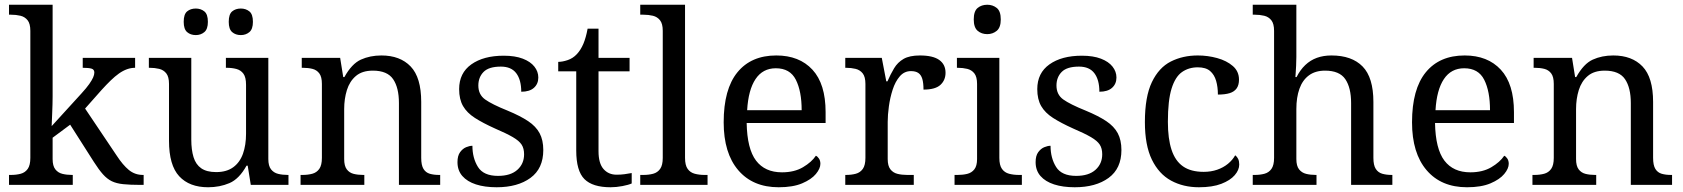

<svg xmlns="http://www.w3.org/2000/svg" viewBox="-20 -780 7102 810"><path d="M18 0V-42H26Q49 -42 67.5 -47Q86 -52 97 -67.5Q108 -83 108 -114V-650Q108 -680 96.5 -694.5Q85 -709 66.5 -713.5Q48 -718 26 -718H18V-760H202V-374Q202 -361 201.5 -340Q201 -319 200 -298Q199 -277 198.5 -262.5Q198 -248 198 -248L323 -385Q345 -409 356.5 -425.5Q368 -442 373 -453.5Q378 -465 378 -474Q378 -487 366 -490.5Q354 -494 329 -494V-536H550V-494Q533 -494 516 -488Q499 -482 482 -470Q465 -458 447 -440.5Q429 -423 409 -401L339 -322L472 -124Q498 -84 523.5 -63Q549 -42 583 -42H586V0H572Q529 0 500 -3Q471 -6 451.5 -15.5Q432 -25 414.5 -44.5Q397 -64 376 -97L276 -254L202 -199V-109Q202 -80 213.5 -65.5Q225 -51 243.5 -46.5Q262 -42 284 -42H287V0Z M858 10Q779 10 736 -36.5Q693 -83 693 -186V-426Q693 -456 681.5 -470.5Q670 -485 651.5 -489.5Q633 -494 611 -494H608V-536H787V-191Q787 -148 796.5 -117Q806 -86 829 -70Q852 -54 892 -54Q936 -54 964 -74.5Q992 -95 1005 -131.5Q1018 -168 1018 -216V-422Q1018 -454 1007 -469Q996 -484 977.5 -489Q959 -494 936 -494H933V-536H1112V-109Q1112 -80 1123.5 -65.5Q1135 -51 1153.5 -46.5Q1172 -42 1194 -42H1197V0H1038L1025 -81H1020Q989 -25 948 -7.5Q907 10 858 10ZM996 -632Q974 -632 959.5 -644.5Q945 -657 945 -688Q945 -720 959.5 -732Q974 -744 996 -744Q1017 -744 1032 -732Q1047 -720 1047 -688Q1047 -657 1032 -644.5Q1017 -632 996 -632ZM806 -632Q784 -632 769.5 -644.5Q755 -657 755 -688Q755 -720 769.5 -732Q784 -744 806 -744Q827 -744 842 -732Q857 -720 857 -688Q857 -657 842 -644.5Q827 -632 806 -632Z M1248 0V-42H1256Q1279 -42 1297.5 -47Q1316 -52 1327 -67.5Q1338 -83 1338 -114V-426Q1338 -456 1327 -470.5Q1316 -485 1298 -489.5Q1280 -494 1258 -494H1253V-536H1415L1428 -455H1433Q1464 -511 1502.5 -528.5Q1541 -546 1589 -546Q1668 -546 1712.5 -499.5Q1757 -453 1757 -350V-114Q1757 -83 1766.5 -67.5Q1776 -52 1793 -47Q1810 -42 1832 -42H1837V0H1663V-345Q1663 -410 1638.5 -446Q1614 -482 1553 -482Q1508 -482 1481.5 -459.5Q1455 -437 1443.5 -400Q1432 -363 1432 -320V-109Q1432 -80 1443 -65.5Q1454 -51 1472 -46.5Q1490 -42 1512 -42H1517V0Z M2075 10Q2025 10 1988 -2Q1951 -14 1930.5 -37.5Q1910 -61 1910 -96Q1910 -123 1921 -138Q1932 -153 1946.5 -159Q1961 -165 1973 -165Q1973 -113 1996.5 -75.5Q2020 -38 2081 -38Q2134 -38 2162.5 -63.5Q2191 -89 2191 -129Q2191 -154 2180.5 -170Q2170 -186 2143.5 -201.5Q2117 -217 2068 -238Q2017 -261 1983.5 -282.5Q1950 -304 1933.5 -332.5Q1917 -361 1917 -404Q1917 -472 1968.5 -508.5Q2020 -545 2105 -545Q2153 -545 2185.5 -532.5Q2218 -520 2234.5 -499Q2251 -478 2251 -453Q2251 -426 2232.5 -409.5Q2214 -393 2179 -393Q2179 -443 2158 -471Q2137 -499 2093 -499Q2042 -499 2020 -476.5Q1998 -454 1998 -419Q1998 -381 2026.5 -360.5Q2055 -340 2122 -313Q2175 -291 2208 -269Q2241 -247 2256.5 -218Q2272 -189 2272 -147Q2272 -69 2218 -29.5Q2164 10 2075 10Z M2556 10Q2480 10 2445.5 -24.5Q2411 -59 2411 -145V-479H2335V-519Q2353 -519 2375 -526.5Q2397 -534 2413 -551Q2430 -569 2441 -595Q2452 -621 2459 -659H2505V-536H2636V-479H2505V-142Q2505 -91 2526 -67Q2547 -43 2581 -43Q2599 -43 2614 -45Q2629 -47 2645 -50V-6Q2632 0 2606 5Q2580 10 2556 10Z M2681 0V-42H2694Q2717 -42 2735.5 -47Q2754 -52 2765 -67.5Q2776 -83 2776 -114V-650Q2776 -680 2764.5 -694.5Q2753 -709 2734.5 -713.5Q2716 -718 2694 -718H2681V-760H2870V-114Q2870 -83 2881 -67.5Q2892 -52 2911 -47Q2930 -42 2952 -42H2965V0Z M3265 10Q3156 10 3094.5 -62Q3033 -134 3033 -264Q3033 -404 3091 -475Q3149 -546 3255 -546Q3352 -546 3407.5 -486Q3463 -426 3463 -307V-261H3130Q3132 -152 3169.5 -102.5Q3207 -53 3279 -53Q3331 -53 3367.5 -74.5Q3404 -96 3422 -123Q3429 -120 3435 -111Q3441 -102 3441 -89Q3441 -69 3422 -46Q3403 -23 3364 -6.5Q3325 10 3265 10ZM3362 -315Q3362 -395 3337.5 -443.5Q3313 -492 3253 -492Q3198 -492 3167.5 -446.5Q3137 -401 3132 -315Z M3546 0V-42H3549Q3572 -42 3590.5 -47Q3609 -52 3620 -67.5Q3631 -83 3631 -114V-426Q3631 -456 3619.5 -470.5Q3608 -485 3589.5 -489.5Q3571 -494 3549 -494H3546V-536H3700L3719 -437H3724Q3737 -467 3752 -492Q3767 -517 3792 -531.5Q3817 -546 3861 -546Q3916 -546 3942.5 -527Q3969 -508 3969 -473Q3969 -442 3947.5 -422Q3926 -402 3876 -402Q3876 -430 3871 -447Q3866 -464 3854.5 -472Q3843 -480 3823 -480Q3795 -480 3776 -458Q3757 -436 3746 -402Q3735 -368 3730 -331.5Q3725 -295 3725 -266V-109Q3725 -80 3736.5 -65.5Q3748 -51 3766.5 -46.5Q3785 -42 3807 -42H3835V0Z M4007 0V-42H4020Q4042 -42 4060.5 -46.5Q4079 -51 4090.5 -65.5Q4102 -80 4102 -109V-426Q4102 -456 4090.5 -470.5Q4079 -485 4060.5 -489.5Q4042 -494 4020 -494H4017V-536H4196V-114Q4196 -83 4207 -67.5Q4218 -52 4237 -47Q4256 -42 4278 -42H4291V0ZM4145 -636Q4121 -636 4104.5 -650Q4088 -664 4088 -698Q4088 -733 4104.5 -746.5Q4121 -760 4145 -760Q4168 -760 4185 -746.5Q4202 -733 4202 -698Q4202 -664 4185 -650Q4168 -636 4145 -636Z M4514 10Q4464 10 4427 -2Q4390 -14 4369.5 -37.5Q4349 -61 4349 -96Q4349 -123 4360 -138Q4371 -153 4385.5 -159Q4400 -165 4412 -165Q4412 -113 4435.5 -75.5Q4459 -38 4520 -38Q4573 -38 4601.5 -63.5Q4630 -89 4630 -129Q4630 -154 4619.5 -170Q4609 -186 4582.5 -201.5Q4556 -217 4507 -238Q4456 -261 4422.5 -282.5Q4389 -304 4372.5 -332.5Q4356 -361 4356 -404Q4356 -472 4407.5 -508.5Q4459 -545 4544 -545Q4592 -545 4624.5 -532.5Q4657 -520 4673.5 -499Q4690 -478 4690 -453Q4690 -426 4671.5 -409.5Q4653 -393 4618 -393Q4618 -443 4597 -471Q4576 -499 4532 -499Q4481 -499 4459 -476.5Q4437 -454 4437 -419Q4437 -381 4465.5 -360.5Q4494 -340 4561 -313Q4614 -291 4647 -269Q4680 -247 4695.5 -218Q4711 -189 4711 -147Q4711 -69 4657 -29.5Q4603 10 4514 10Z M5038 10Q4972 10 4920.5 -18Q4869 -46 4839.5 -106.5Q4810 -167 4810 -265Q4810 -372 4839.5 -433.5Q4869 -495 4919.5 -520.5Q4970 -546 5033 -546Q5075 -546 5115 -535Q5155 -524 5181 -501.5Q5207 -479 5207 -444Q5207 -421 5197 -407Q5187 -393 5167.5 -387Q5148 -381 5118 -381Q5118 -413 5110.5 -439Q5103 -465 5085 -480.5Q5067 -496 5033 -496Q4995 -496 4966.5 -476Q4938 -456 4922.5 -406Q4907 -356 4907 -266Q4907 -195 4922.5 -148Q4938 -101 4971 -78Q5004 -55 5058 -55Q5089 -55 5115 -64Q5141 -73 5160.5 -89Q5180 -105 5191 -125Q5199 -119 5203.5 -109.5Q5208 -100 5208 -86Q5208 -63 5189 -41Q5170 -19 5132.5 -4.5Q5095 10 5038 10Z M5265 0V-42H5273Q5296 -42 5314.5 -47Q5333 -52 5344 -67.5Q5355 -83 5355 -114V-650Q5355 -680 5343.5 -694.5Q5332 -709 5313.5 -713.5Q5295 -718 5273 -718H5265V-760H5449V-540Q5449 -522 5448 -502.5Q5447 -483 5446 -469Q5445 -455 5445 -455H5450Q5465 -485 5486.5 -505.5Q5508 -526 5535.5 -536Q5563 -546 5597 -546Q5683 -546 5728.5 -499.5Q5774 -453 5774 -350V-114Q5774 -83 5784 -67.5Q5794 -52 5811.5 -47Q5829 -42 5851 -42H5854V0H5680V-345Q5680 -410 5655.5 -446Q5631 -482 5570 -482Q5529 -482 5502 -462Q5475 -442 5462 -405.5Q5449 -369 5449 -320V-109Q5449 -80 5460.5 -65.5Q5472 -51 5490.5 -46.5Q5509 -42 5531 -42H5534V0Z M6169 10Q6060 10 5998.5 -62Q5937 -134 5937 -264Q5937 -404 5995 -475Q6053 -546 6159 -546Q6256 -546 6311.5 -486Q6367 -426 6367 -307V-261H6034Q6036 -152 6073.5 -102.5Q6111 -53 6183 -53Q6235 -53 6271.5 -74.5Q6308 -96 6326 -123Q6333 -120 6339 -111Q6345 -102 6345 -89Q6345 -69 6326 -46Q6307 -23 6268 -6.5Q6229 10 6169 10ZM6266 -315Q6266 -395 6241.5 -443.5Q6217 -492 6157 -492Q6102 -492 6071.5 -446.5Q6041 -401 6036 -315Z M6445 0V-42H6453Q6476 -42 6494.5 -47Q6513 -52 6524 -67.5Q6535 -83 6535 -114V-426Q6535 -456 6524 -470.5Q6513 -485 6495 -489.5Q6477 -494 6455 -494H6450V-536H6612L6625 -455H6630Q6661 -511 6699.5 -528.5Q6738 -546 6786 -546Q6865 -546 6909.5 -499.5Q6954 -453 6954 -350V-114Q6954 -83 6963.5 -67.5Q6973 -52 6990 -47Q7007 -42 7029 -42H7034V0H6860V-345Q6860 -410 6835.5 -446Q6811 -482 6750 -482Q6705 -482 6678.5 -459.5Q6652 -437 6640.5 -400Q6629 -363 6629 -320V-109Q6629 -80 6640 -65.5Q6651 -51 6669 -46.5Q6687 -42 6709 -42H6714V0Z"/></svg>

Font: Noto Serif Myanmar
Style: Regular
Weight: 400
Designer: Ben Mitchell and the Monotype Design Team
Foundry: Monotype Imaging Inc.
Version: Version 2.106